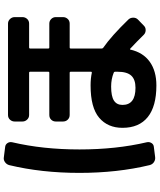

<svg xmlns="http://www.w3.org/2000/svg" viewBox="66 -876 867 1040"><g transform="rotate(-90 500.0 -356.5)"><path d="M550.8 -188.5Q498 -188.5 474.6 -173.3Q451.2 -158.2 451.2 -127Q451.2 -56.6 543.9 -56.6Q588.9 -56.6 609.9 -79.6Q630.9 -102.5 630.9 -153.3V-168Q630.9 -172.9 625 -174.8Q590.8 -188.5 550.8 -188.5ZM556.6 56.6Q443.4 56.6 385.3 9.8Q327.1 -37.1 327.1 -127Q327.1 -207 381.8 -253.4Q436.5 -299.8 556.6 -299.8Q594.7 -299.8 626 -293Q630.9 -293 630.9 -296.9V-408.2Q630.9 -413.1 626 -413.1H396.5Q381.8 -413.1 371.6 -423.3Q361.3 -433.6 361.3 -449.2V-488.3Q361.3 -502.9 371.1 -513.2Q380.9 -523.4 396.5 -523.4H626Q630.9 -523.4 630.9 -528.3V-627.9Q630.9 -632.8 626 -632.8H396.5Q381.8 -632.8 371.6 -643.6Q361.3 -654.3 361.3 -668.9V-710.9Q361.3 -725.6 371.1 -736.3Q380.9 -747.1 396.5 -747.1H891.6Q906.2 -747.1 916.5 -736.3Q926.8 -725.6 926.8 -710.9V-668.9Q926.8 -654.3 917 -643.6Q907.2 -632.8 891.6 -632.8H761.7Q756.8 -632.8 756.8 -627.9V-528.3Q756.8 -523.4 761.7 -523.4H891.6Q906.2 -523.4 916.5 -513.2Q926.8 -502.9 926.8 -488.3V-449.2Q926.8 -434.6 917 -423.8Q907.2 -413.1 891.6 -413.1H761.7Q756.8 -413.1 756.8 -408.2V-239.3Q756.8 -234.4 760.7 -231.4Q824.2 -187.5 914.1 -94.7Q923.8 -84 923.8 -68.8Q923.8 -53.7 914.1 -43.9L879.9 -10.7Q870.1 -1 855.5 -1.5Q840.8 -2 831.1 -11.7Q793.9 -49.8 755.9 -85Q752.9 -87.9 751 -85Q735.4 -15.6 685.1 20.5Q634.8 56.6 556.6 56.6ZM168.9 49.8Q154.3 51.8 141.6 43.5Q128.9 35.2 125 19.5Q83 -155.3 83 -360.4Q83 -565.4 125 -740.2Q128.9 -754.9 141.6 -763.7Q154.3 -772.5 168.9 -769.5L222.7 -762.7Q236.3 -761.7 244.1 -750.5Q252 -739.3 249 -724.6Q210 -558.6 210 -359.9Q210 -161.1 249 4.9Q252 18.6 244.6 30.3Q237.3 42 222.7 43Z"/></g></svg>

Font: Rounded-L Mgen+ 1m bold
Style: Bold
Weight: 700
Designer: [Source Han Sans]
Ryoko NISHIZUKA  (kana & ideographs); Paul D. Hunt (Latin, Greek & Cyrillic); Wenlong ZHANG  (bopomofo
Version: Version 1.059.20150602